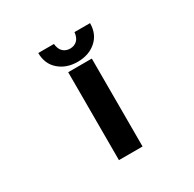

<svg xmlns="http://www.w3.org/2000/svg" viewBox="-201 -1174 1402 1389"><g transform="rotate(-30 500.0 -479.5)"><path d="M406.2 2V-732.4H603.5V2ZM288.1 -960.9H418.9Q423.8 -915 447.3 -894Q470.7 -873 504.9 -873Q539.1 -873 562.5 -894Q585.9 -915 590.8 -960.9H720.7Q720.7 -870.1 659.7 -816.4Q598.6 -762.7 504.9 -762.7Q411.1 -762.7 349.6 -816.4Q288.1 -870.1 288.1 -960.9Z"/></g></svg>

Font: GenEi Gothic M Heavy
Style: Regular
Weight: 800
Designer: o_tamon (Modified); [Source Han Sans]
Ryoko NISHIZUKA  (kana & ideographs); Paul D. Hunt (Latin, Greek & Cyrillic); Wenl
Version: Version 1.1a;Original Version 1.004